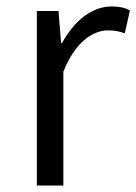

<svg xmlns="http://www.w3.org/2000/svg" viewBox="-20 -574 422 594"><path d="M94 0H176V-352C213 -446 269 -480 314 -480C336 -480 348 -477 366 -471L382 -542C364 -551 348 -554 325 -554C264 -554 209 -509 172 -441H169L161 -540H94Z"/></svg>

Font: Noto Sans KR DemiLight
Style: Regular
Weight: 350
Designer: Ryoko NISHIZUKA 西塚涼子 (kana, bopomofo & ideographs); Paul D. Hunt (Latin, Greek & Cyrillic); Sandoll Communications 산돌커뮤니
Foundry: Adobe
Version: Version 2.004;hotconv 1.0.118;makeotfexe 2.5.65603